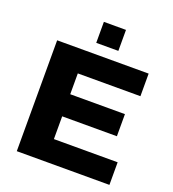

<svg xmlns="http://www.w3.org/2000/svg" viewBox="-155 -1000 1009 1118"><g transform="rotate(20 349.5 -440.5)"><path d="M77 0V-687H644V-547H256V-418H595V-281H256V-140H651V0ZM296 -751V-881H433V-751Z"/></g></svg>

Font: Archivo SemiBold ExtraBold
Style: Regular
Weight: 800
Version: Version 2.001